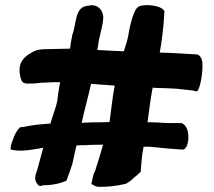

<svg xmlns="http://www.w3.org/2000/svg" viewBox="-20 -729 823 738"><path d="M21 -154C63 -144 109 -155 146 -161C140 -139 122 -69 116 -54V-53C113 -40 118 -26 128 -17C133 -11 142 -16 146 -17H148C180 -17 214 -24 236 -35L241 -50C246 -63 252 -80 259 -102V-103C264 -125 268 -147 274 -170C283 -171 298 -171 310 -171C333 -173 351 -172 376 -173C364 -128 355 -103 345 -70C336 -57 336 -37 331 -22C339 -17 346 -13 356 -11H357C392 -10 428 -14 461 -22H462C483 -31 492 -45 506 -55L521 -69V-71C523 -96 525 -134 532 -165H554C567 -164 575 -163 587 -162L627 -158L682 -154C697 -154 704 -180 704 -200C704 -224 698 -248 678 -256H632C608 -256 587 -259 561 -259H547C553 -299 557 -340 564 -377L567 -392C580 -391 597 -390 617 -390L658 -388L723 -381L726 -380L731 -378H738C749 -389 760 -446 758 -484C758 -503 748 -520 734 -520C690 -522 642 -526 594 -527C601 -564 609 -625 611 -671L612 -686C601 -709 537 -715 513 -704V-703H512C504 -698 499 -688 496 -680L490 -665C483 -643 476 -613 473 -592C469 -571 463 -554 456 -532H454C421 -533 388 -535 354 -537L357 -554C361 -590 373 -615 377 -660C377 -688 359 -709 333 -709C329 -709 325 -708 320 -707C265 -705 275 -635 258 -596V-595C254 -578 252 -561 249 -542C218 -542 188 -540 157 -540C137 -540 118 -538 100 -526C79 -514 55 -496 55 -460C55 -442 60 -426 64 -417H65V-416C68 -411 75 -409 81 -408H108C118 -409 126 -409 138 -411C149 -411 166 -412 185 -413H209C210 -413 212 -415 211 -412C207 -390 203 -370 201 -347C197 -318 182 -285 174 -254C141 -252 108 -249 75 -242C70 -241 64 -240 59 -240H57C44 -227 35 -210 29 -190C24 -179 21 -167 21 -158ZM294 -257C306 -313 318 -352 330 -407L337 -406L421 -400C413 -362 407 -301 401 -260C394 -260 384 -259 377 -259C349 -259 325 -259 294 -257Z"/></svg>

Font: Vapor
Style: Sbd
Weight: 600
Foundry: Cannot Into Space Fonts
Version: Version 0.179